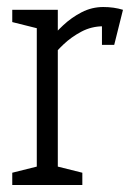

<svg xmlns="http://www.w3.org/2000/svg" viewBox="-20 -528 386 548"><path d="M274 -453V-508ZM85 -500H145V0H85ZM314 -448Q305 -450 295 -451.5Q285 -453 274 -453V-508Q290 -508 304 -506Q318 -504 331 -500ZM117 -350 85 -360Q85 -360 94 -375Q103 -390 120 -412Q137 -434 160.5 -456Q184 -478 213 -493Q242 -508 275 -508V-453Q241 -453 212 -437.5Q183 -422 161.5 -401.5Q140 -381 128.5 -365.5Q117 -350 117 -350ZM95 -445 15 -465V-500H95ZM15 0V-35L95 -55V0ZM135 0V-55L215 -35V0ZM271 -400V-500H331L306 -400Z"/></svg>

Font: Epunda Slab Light
Style: Regular
Weight: 300
Designer: Simon Atzbach
Foundry: typofactur
Version: Version 1.102